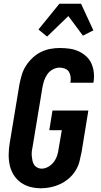

<svg xmlns="http://www.w3.org/2000/svg" viewBox="-20 -1000 540 1028"><path d="M200 8Q169 8 141 0.5Q113 -7 90.5 -23.5Q68 -40 53 -64Q38 -88 32 -116Q26 -144 26.5 -174Q27 -204 32 -234L84 -548Q89 -573 96.5 -598.5Q104 -624 118.5 -647Q133 -670 153.5 -689.5Q174 -709 198 -721Q222 -733 248 -738Q274 -743 300 -743Q326 -743 351.5 -739.5Q377 -736 399.5 -726Q422 -716 440.5 -699.5Q459 -683 469 -661Q479 -639 482 -613.5Q485 -588 481 -562L480 -557H357V-559Q360 -574 358 -589Q356 -604 349 -615.5Q342 -627 328 -632.5Q314 -638 299 -638Q281 -638 263 -628.5Q245 -619 233.5 -602.5Q222 -586 216 -567.5Q210 -549 207 -531L155 -217Q152 -204 150.5 -191Q149 -178 150 -165.5Q151 -153 153.5 -141Q156 -129 162 -119Q168 -109 179 -103Q190 -97 202 -97Q221 -97 238.5 -107Q256 -117 268 -133Q280 -149 286 -167.5Q292 -186 294 -204L311 -303H244L261 -408H453L417 -187Q412 -161 405.5 -135.5Q399 -110 384.5 -86.5Q370 -63 348.5 -44.5Q327 -26 302.5 -14.5Q278 -3 251.5 2.5Q225 8 200 8ZM232 -804 186 -842 298 -980H414L480 -837L471 -833L424 -809L346 -914Z"/></svg>

Font: Iosevka SS18 Extrabold
Style: Italic
Weight: 800
Italic angle: -9°
Monospace: yes
Designer: Belleve Invis
Foundry: Belleve Invis
Version: Version 25.1.1; ttfautohint (v1.8.4)